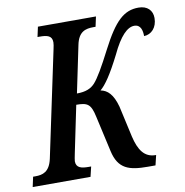

<svg xmlns="http://www.w3.org/2000/svg" viewBox="-99 -797 840 873"><g transform="rotate(-10 321.5 -360.0)"><path d="M-18 0H249L260 -46H249C216 -46 191 -51 191 -82C191 -88 194 -101 197 -117L242 -334C294 -334 309 -325 322 -265L359 -100C378 -14 428 0 514 0H549L560 -46H558C506 -46 481 -84 466 -148L434 -292C418 -350 394 -373 362 -379C387 -400 416 -442 459 -527C497 -608 532 -642 564 -642C594 -642 600 -613 600 -588C634 -589 661 -617 661 -661C661 -696 638 -720 597 -720C530 -720 486 -680 423 -558C384 -482 357 -436 338 -415C320 -395 295 -384 254 -384L299 -600C311 -660 344 -668 380 -668H390L400 -714H132L122 -668H132C166 -668 189 -663 189 -632C189 -626 187 -612 184 -600L81 -113C68 -54 36 -46 3 -46H-8Z"/></g></svg>

Font: Noto Serif Condensed Semi
Style: Italic
Weight: 600
Width: 3
Italic angle: -12°
Designer: Monotype Design Team
Foundry: Monotype Imaging Inc.
Version: Version 1.901